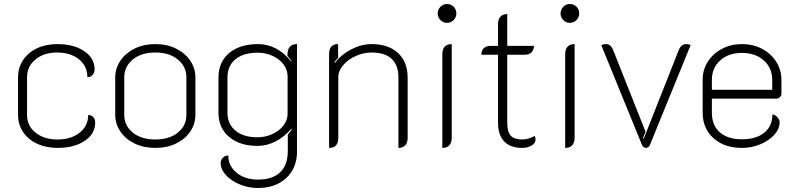

<svg xmlns="http://www.w3.org/2000/svg" viewBox="-20 -729 3974 958"><path d="M70 -156V-343Q70 -391 95 -429Q120 -467 164.5 -488Q209 -509 266 -509Q348 -509 400 -474Q452 -439 452 -383Q452 -366 442 -355Q432 -344 416 -344Q416 -399 374 -433Q332 -467 265 -467Q199 -467 157 -432.5Q115 -398 115 -343V-155Q115 -101 157.5 -67Q200 -33 267 -33Q335 -33 377.5 -67Q420 -101 420 -155Q436 -155 445.5 -144.5Q455 -134 455 -117Q455 -61 402.5 -26Q350 9 268 9Q210 9 165 -12Q120 -33 95 -70.5Q70 -108 70 -156Z M555 -156V-343Q555 -388 580.5 -426Q606 -464 651.5 -486.5Q697 -509 755 -509Q813 -509 858.5 -486.5Q904 -464 929.5 -426Q955 -388 955 -343V-156Q955 -111 929.5 -73Q904 -35 858.5 -13Q813 9 755 9Q697 9 651.5 -13Q606 -35 580.5 -73Q555 -111 555 -156ZM910 -155V-343Q910 -397 867.5 -432Q825 -467 755 -467Q685 -467 642.5 -432Q600 -397 600 -343V-155Q600 -102 642.5 -67.5Q685 -33 755 -33Q825 -33 867.5 -67.5Q910 -102 910 -155Z M1081 85Q1081 69 1092 58Q1103 47 1119 47Q1119 99 1160.5 133Q1202 167 1267 167Q1340 167 1378 130.5Q1416 94 1416 25V-57L1435 -82L1434 -87Q1399 -46 1355 -23.5Q1311 -1 1265 -1Q1176 -1 1123 -46Q1070 -91 1070 -167V-342Q1070 -419 1123 -464Q1176 -509 1268 -509Q1315 -509 1357 -487Q1399 -465 1433 -422L1434 -426L1414 -451Q1414 -481 1425.5 -495Q1437 -509 1462 -509V27Q1462 109 1408.5 159Q1355 209 1267 209Q1220 209 1177 191.5Q1134 174 1107.5 145Q1081 116 1081 85ZM1415 -161V-348Q1415 -380 1395 -407Q1375 -434 1340.5 -450Q1306 -466 1266 -466Q1195 -466 1155 -433.5Q1115 -401 1115 -343V-166Q1115 -110 1155 -77Q1195 -44 1264 -44Q1304 -44 1339 -60Q1374 -76 1394.5 -103Q1415 -130 1415 -161Z M1622 -460Q1622 -509 1667 -509V-440L1649 -420L1651 -415Q1684 -458 1734 -483.5Q1784 -509 1834 -509Q1918 -509 1966 -464.5Q2014 -420 2014 -341V-41Q2014 -17 2002 -4Q1990 9 1968 9V-343Q1968 -404 1934 -435.5Q1900 -467 1835 -467Q1794 -467 1755 -449.5Q1716 -432 1692 -403.5Q1668 -375 1668 -345V-41Q1668 9 1622 9Z M2164 -662Q2164 -681 2177.5 -695Q2191 -709 2210 -709Q2230 -709 2243.5 -695.5Q2257 -682 2257 -662Q2257 -643 2243.5 -629Q2230 -615 2210 -615Q2191 -615 2177.5 -629Q2164 -643 2164 -662ZM2187 -457Q2187 -509 2234 -509V-41Q2234 -17 2222 -4Q2210 9 2187 9Z M2465 -115V-456H2382Q2382 -477 2394 -488.5Q2406 -500 2428 -500H2465V-609Q2465 -633 2477 -646Q2489 -659 2511 -659V-500H2644Q2644 -480 2632 -468Q2620 -456 2600 -456H2511V-116Q2511 -71 2528.5 -52Q2546 -33 2587 -33Q2601 -33 2618 -38Q2635 -43 2648 -51Q2652 -44 2652 -31Q2652 -15 2632.5 -3Q2613 9 2586 9Q2527 9 2496 -23Q2465 -55 2465 -115Z M2777 -662Q2777 -681 2790.5 -695Q2804 -709 2823 -709Q2843 -709 2856.5 -695.5Q2870 -682 2870 -662Q2870 -643 2856.5 -629Q2843 -615 2823 -615Q2804 -615 2790.5 -629Q2777 -643 2777 -662ZM2800 -457Q2800 -509 2847 -509V-41Q2847 -17 2835 -4Q2823 9 2800 9Z M3184 -4 2980 -504Q2990 -509 3002 -509Q3015 -509 3024 -502Q3033 -495 3039 -480L3201 -72L3188 -39L3192 -37L3367 -480Q3379 -509 3405 -509Q3416 -509 3426 -504L3222 -4Q3221 0 3215 4.5Q3209 9 3204 9Q3198 9 3192 5Q3186 1 3184 -4Z M3486 -167V-332Q3486 -381 3512 -421.5Q3538 -462 3582.5 -485.5Q3627 -509 3682 -509Q3737 -509 3782 -485.5Q3827 -462 3853 -421Q3879 -380 3879 -331V-260Q3879 -252 3871.5 -244.5Q3864 -237 3856 -237H3532V-166Q3532 -104 3571.5 -69Q3611 -34 3682 -34Q3753 -34 3793.5 -67Q3834 -100 3834 -158Q3847 -157 3858.5 -144.5Q3870 -132 3870 -119Q3870 -86 3843.5 -56.5Q3817 -27 3773.5 -9Q3730 9 3682 9Q3594 9 3540 -39.5Q3486 -88 3486 -167ZM3833 -281V-331Q3833 -390 3791 -427.5Q3749 -465 3682 -465Q3615 -465 3573.5 -427.5Q3532 -390 3532 -331V-281Z"/></svg>

Font: K2D Thin
Style: Regular
Weight: 100
Designer: Katatrad Aksorn Co.,Ltd.
Foundry: Cadson Demak Co.,Ltd.
Version: Version 1.000; ttfautohint (v1.6)